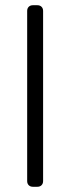

<svg xmlns="http://www.w3.org/2000/svg" viewBox="-20 -591 269 735"><path d="M106 124Q96 124 90 118Q84 112 84 102V-549Q84 -559 90 -565Q96 -571 106 -571H123Q133 -571 139 -565Q145 -559 145 -549V102Q145 112 139 118Q133 124 123 124Z"/></svg>

Font: Rubik Light
Style: Regular
Weight: 300
Designer: Hubert and Fischer
Foundry: Hubert and Fischer
Version: Version 2.300;gftools[0.9.30]